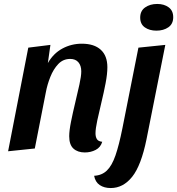

<svg xmlns="http://www.w3.org/2000/svg" viewBox="-20 -751 896 971"><path d="M409 20Q373 20 351.5 0.5Q330 -19 330 -62Q330 -90 339 -135Q348 -180 360 -230Q372 -280 381.5 -323Q391 -366 391 -390Q391 -419 376.5 -436Q362 -453 335 -453Q299 -453 274.5 -427Q250 -401 234.5 -362Q219 -323 212 -285L156 0L21 14L123 -510L235 -524L222 -432Q250 -481 295.5 -505.5Q341 -530 394 -530Q456 -530 489.5 -499.5Q523 -469 523 -411Q523 -377 514 -330Q505 -283 493 -233.5Q481 -184 472 -142Q463 -100 463 -77Q463 -59 470 -47.5Q477 -36 497 -34Q489 -6 464 7Q439 20 409 20ZM771 -596Q736 -596 712.5 -612.5Q689 -629 689 -662Q689 -696 714 -713.5Q739 -731 775 -731Q810 -731 833 -714Q856 -697 856 -664Q856 -630 831.5 -613Q807 -596 771 -596ZM540 200Q507 200 484.5 185Q462 170 456 138Q495 136 520.5 111.5Q546 87 564 35Q582 -17 599 -102L680 -510L816 -524L721 -47Q694 86 648.5 143Q603 200 540 200Z"/></svg>

Font: Sansita Swashed Medium
Style: Regular
Weight: 500
Designer: Pablo Cosgaya
Foundry: Omnibus-Type
Version: Version 1.003; ttfautohint (v1.8.3)